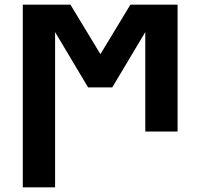

<svg xmlns="http://www.w3.org/2000/svg" viewBox="-20 -566 862 826"><path d="M78 240V-546H283L412 -333L541 -546H744V0H605V-428L463 -190H359L217 -428V240Z"/></svg>

Font: RS Noto Sans
Style: Bold
Weight: 700
Designer: Monotype Design Team
Foundry: Monotype Imaging Inc.
Version: Version 3.10